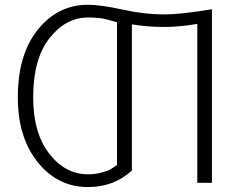

<svg xmlns="http://www.w3.org/2000/svg" viewBox="-20 -756 1004 794"><path d="M53.7 -353.5Q53.7 -531.2 136.7 -633.8Q219.7 -736.3 343.8 -736.3Q396.5 -736.3 487.3 -716.3Q578.1 -696.3 657.2 -696.3Q727.5 -696.3 856.4 -717.8V0H795.9V-657.2Q723.6 -644.5 656.2 -644.5Q588.9 -644.5 525.4 -655.3V-50.8Q451.2 17.6 343.8 17.6Q218.8 17.6 136.2 -85Q53.7 -187.5 53.7 -353.5ZM117.2 -353.5Q117.2 -206.1 183.6 -120.6Q250 -35.2 343.8 -35.2Q374 -35.2 400.4 -42.5Q426.8 -49.8 436 -55.2Q445.3 -60.5 463.9 -73.2V-664.1Q456.1 -666 440.4 -670.4Q424.8 -674.8 416 -677.2Q407.2 -679.7 387.7 -681.6Q368.2 -683.6 343.8 -683.6Q252 -683.6 184.6 -598.1Q117.2 -512.7 117.2 -353.5Z"/></svg>

Font: Gothic A1 Light
Style: Regular
Weight: 300
Version: Version 2.50